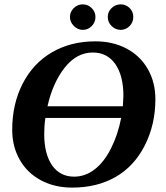

<svg xmlns="http://www.w3.org/2000/svg" viewBox="-20 -852 762 882"><path d="M312 9.8Q231 9.8 168.2 -23.7Q105.5 -57.1 70.8 -117.9Q36.1 -178.7 36.1 -255.9Q36.1 -374 84 -467.5Q131.8 -561 218.5 -611.6Q305.2 -662.1 418 -662.1Q499 -662.1 561.8 -628.7Q624.5 -595.2 659.2 -534.4Q693.8 -473.6 693.8 -396.5Q693.8 -279.3 644.8 -183.3Q595.7 -87.4 510.5 -38.8Q425.3 9.8 312 9.8ZM320.8 -40.5Q371.1 -40.5 414.3 -73.5Q457.5 -106.4 489.5 -169.4Q521.5 -232.4 536.6 -310.1H188.5Q183.1 -274.4 183.1 -236.8Q183.1 -145 219.2 -92.8Q255.4 -40.5 320.8 -40.5ZM546.9 -411.6Q546.9 -504.4 509.8 -557.6Q472.7 -610.8 406.2 -610.8Q332.5 -610.8 277.6 -541.7Q222.7 -472.7 198.2 -363.8H544.4ZM534.2 -714.8Q510.7 -714.8 492.9 -732.2Q475.1 -749.5 475.1 -773.9Q475.1 -798.3 492.9 -815.2Q510.7 -832 534.2 -832Q558.1 -832 575.2 -815.4Q592.3 -798.8 592.3 -773.9Q592.3 -749.5 575.2 -732.2Q558.1 -714.8 534.2 -714.8ZM360.4 -714.8Q336.9 -714.8 319.1 -732.9Q301.3 -751 301.3 -773.9Q301.3 -797.4 318.8 -814.7Q336.4 -832 360.4 -832Q384.3 -832 401.4 -814.7Q418.5 -797.4 418.5 -773.9Q418.5 -749.5 401.4 -732.2Q384.3 -714.8 360.4 -714.8Z"/></svg>

Font: Tinos
Style: Bold Italic
Weight: 700
Italic angle: -16.333°
Designer: Steve Matteson
Foundry: Monotype Imaging Inc.
Version: Version 1.23